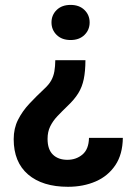

<svg xmlns="http://www.w3.org/2000/svg" viewBox="-20 -558 535 767"><path d="M200.9 -317.4H321.3Q321.1 -273.1 314.6 -241.9Q308.2 -210.6 292.7 -185.5Q277.2 -160.4 249 -133.8Q227.1 -112.7 209.1 -93.7Q191.1 -74.6 180.6 -53.1Q170 -31.6 170 -3.2Q170 38.9 191.3 59.6Q212.6 80.4 249.2 80.4Q284.3 80.4 309.4 59.3Q334.5 38.3 335.5 -7.2H470.7Q469.9 58.5 440.7 102Q411.4 145.5 362.2 166.8Q312.9 188.2 251.6 188.2Q149.6 188.2 92.1 138.9Q34.7 89.6 34.7 -2.1Q34.7 -45.3 52.1 -79.6Q69.4 -114 97.4 -143.8Q125.3 -173.6 156.6 -202.8Q175.1 -219.6 184.5 -236.4Q193.8 -253.1 197.2 -272.9Q200.6 -292.6 200.9 -317.4ZM338.1 -468.4Q338.1 -438.7 317.4 -418.4Q296.7 -398.1 262 -398.1Q227.1 -398.1 206.4 -418.4Q185.7 -438.7 185.7 -468.4Q185.7 -498 206.4 -518.2Q227.1 -538.4 262 -538.4Q296.7 -538.4 317.4 -518.2Q338.1 -498 338.1 -468.4Z"/></svg>

Font: Vazirmatn
Style: Regular
Weight: 400
Designer: Saber Rastikerdar
Foundry: Saber Rastikerdar
Version: Version 33.003;September 2, 2022;FontCreator 14.0.0.2862 64-